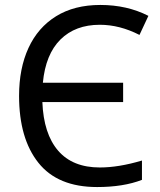

<svg xmlns="http://www.w3.org/2000/svg" viewBox="-20 -745 647 775"><path d="M153 -411H477V-333H151Q156 -205 214.5 -137Q273 -69 383 -69Q459 -69 553 -97V-19Q478 10 372 10Q213 10 135 -88Q57 -186 57 -358Q57 -469 95 -551.5Q133 -634 206.5 -679.5Q280 -725 385 -725Q493 -725 579 -681L543 -604Q463 -645 383 -645Q284 -645 224 -585.5Q164 -526 153 -411Z"/></svg>

Font: Noto Sans Display
Style: Regular
Weight: 400
Designer: Monotype Design team
Foundry: Monotype Imaging Inc.
Version: Version 1.000